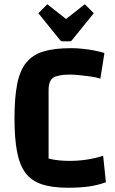

<svg xmlns="http://www.w3.org/2000/svg" viewBox="-20 -866 539 901"><path d="M477 -11Q440 3 397.5 9Q355 15 299 15Q225 15 176.5 -1Q128 -17 100 -54Q72 -91 60 -154Q48 -217 48 -312Q48 -407 60.5 -471Q73 -535 103 -572Q133 -609 184 -624.5Q235 -640 314 -640Q339 -640 368.5 -637Q398 -634 425.5 -628.5Q453 -623 470 -617L451 -497Q429 -504 402.5 -507.5Q376 -511 351 -513.5Q326 -516 310 -516Q254 -516 231 -502Q208 -488 208 -443V-122Q231 -116 256 -113.5Q281 -111 307 -111Q349 -111 390 -117.5Q431 -124 464 -135ZM202 -846 290 -777 378 -846 420 -804 319 -679Q314 -672 306 -672H274Q266 -672 261 -679L160 -804Z"/></svg>

Font: Changa SemiBold
Style: Regular
Weight: 600
Designer: Eduardo Rodriguez Tunni
Foundry: Eduardo Rodriguez Tunni
Version: Version 3.002; ttfautohint (v1.8.2)